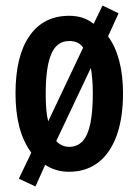

<svg xmlns="http://www.w3.org/2000/svg" viewBox="-20 -610 500 693"><path d="M424 -273Q424 -184 401 -120.5Q378 -57 334.5 -23.5Q291 10 228 10Q205 10 183 3.5Q161 -3 143 -15L108 63L48 35L93 -59Q63 -100 49.5 -153Q36 -206 36 -273Q36 -408 86.5 -480.5Q137 -553 230 -553Q256 -553 277.5 -546Q299 -539 318 -524L350 -590L408 -562L370 -479Q397 -442 410.5 -390Q424 -338 424 -273ZM145 -271Q145 -241 147 -216Q149 -191 154 -172L280 -438Q271 -451 258.5 -456.5Q246 -462 230 -462Q185 -462 165 -415Q145 -368 145 -271ZM315 -273Q315 -301 313 -323.5Q311 -346 308 -365L183 -101Q192 -91 204 -85.5Q216 -80 229 -80Q260 -80 279 -101.5Q298 -123 306.5 -166Q315 -209 315 -273Z"/></svg>

Font: Noto Sans Display ExtraCondensed SemiBold
Style: Regular
Weight: 600
Width: 2
Designer: Monotype Design Team
Foundry: Monotype Imaging Inc.
Version: Version 2.003